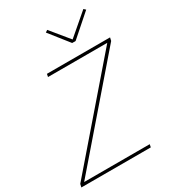

<svg xmlns="http://www.w3.org/2000/svg" viewBox="-241 -1043 1040 1159"><g transform="rotate(-30 279.5 -463.5)"><path d="M466 -20 462 0H-22L-17 -22L550 -678H137L141 -698H581L576 -676L9 -20ZM390 -783H366L260 -917L275 -927L379 -800L527 -927L540 -915Z"/></g></svg>

Font: IBM Plex Sans Thin
Style: Italic
Weight: 250
Italic angle: -11.31°
Designer: Mike Abbink, Paul van der Laan, Pieter van Rosmalen
Foundry: Bold Monday
Version: Version 3.201